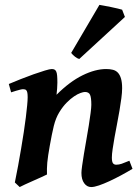

<svg xmlns="http://www.w3.org/2000/svg" viewBox="-20 -736 567 776"><path d="M515.6 -53.7Q493.7 -40.5 469.2 -27.3Q444.8 -14.2 422.1 -3.7Q399.4 6.8 380.1 13.4Q360.8 20 348.6 20Q331.5 20 320.3 4.6Q309.1 -10.7 309.1 -37.1Q309.1 -45.9 312 -66.7Q314.9 -87.4 319.3 -114.3Q323.7 -141.1 329.1 -171.4Q334.5 -201.7 338.9 -229.2Q343.3 -256.8 346.2 -279.3Q349.1 -301.8 349.1 -312.5Q349.1 -341.3 344 -352.8Q338.9 -364.3 323.2 -364.3Q316.9 -364.3 305.2 -360.1Q293.5 -356 279.3 -346.4Q265.1 -336.9 249.8 -321.5Q234.4 -306.2 220.2 -283.2Q205.6 -259.8 197.5 -227.1Q189.5 -194.3 181.2 -147Q177.2 -125 174.8 -108.6Q172.4 -92.3 171.1 -78.9Q169.9 -65.4 169.7 -54Q169.4 -42.5 169.9 -30.8Q163.6 -27.3 147.7 -20.3Q131.8 -13.2 114.3 -5.4Q96.7 2.4 81.1 9.5Q65.4 16.6 59.6 20L40 1.5Q46.9 -31.2 53.2 -66.2Q59.6 -101.1 65.4 -135.5Q71.3 -169.9 76.2 -202.4Q81.1 -234.9 84.5 -262.2Q87.9 -289.6 89.8 -310.3Q91.8 -331.1 91.8 -342.8Q91.8 -354 90.6 -360.6Q89.4 -367.2 86.9 -370.4Q84.5 -373.5 81.1 -374.5Q77.6 -375.5 73.2 -375.5Q68.8 -375.5 61 -373.5Q53.2 -371.6 44.9 -369.1Q35.6 -366.2 24.9 -362.8L15.6 -396.5Q36.1 -405.3 63.2 -416Q90.3 -426.8 115.7 -435.8Q141.1 -444.8 161.4 -450.9Q181.6 -457 189 -457Q195.8 -457 200.2 -454.8Q204.6 -452.6 207.3 -446.8Q210 -440.9 210.9 -430.2Q211.9 -419.4 211.9 -401.9Q211.9 -391.6 210.9 -378.4Q210 -365.2 208.5 -353Q261.7 -406.2 313.5 -431.6Q365.2 -457 409.2 -457Q424.3 -457 436.5 -453.9Q448.7 -450.7 456.8 -441.9Q464.8 -433.1 469.2 -418Q473.6 -402.8 473.6 -379.4Q473.6 -362.3 470.5 -338.9Q467.3 -315.4 462.9 -288.8Q458.5 -262.2 452.9 -234.1Q447.3 -206.1 442.9 -180.7Q438.5 -155.3 435.3 -134Q432.1 -112.8 432.1 -99.1Q432.1 -82.5 436.5 -76.4Q440.9 -70.3 449.7 -70.3Q460.9 -70.3 471.9 -74.2Q482.9 -78.1 502.9 -86.4ZM484.9 -667.5 300.3 -497.6Q292.5 -499.5 283.4 -506.6Q274.4 -513.7 267.6 -522L381.8 -716.3L400.9 -712.9Q414.1 -710.4 428.7 -707.5Q443.4 -704.6 456.3 -701.4Q469.2 -698.2 473.6 -696.8Z"/></svg>

Font: Gentium Basic
Style: Bold Italic
Weight: 700
Italic angle: -8°
Designer: J. Victor Gaultney and Annie Olsen
Foundry: SIL International
Version: Version 1.102; 2013; Maintenance release